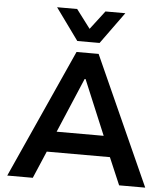

<svg xmlns="http://www.w3.org/2000/svg" viewBox="-61 -993 914 1048"><g transform="rotate(5 396.0 -469.5)"><path d="M18 0 336 -705H457L774 0H631L547 -197L606 -149H184L242 -197L158 0ZM393 -562 253 -232 228 -262H562L536 -232L398 -562ZM335 -765 209 -939H319L396 -837L474 -939H583L457 -765Z"/></g></svg>

Font: Nunito Sans 7pt
Style: Bold
Weight: 700
Designer: Vernon Adams
Foundry: Vernon Adams
Version: Version 3.101;gftools[0.9.27]